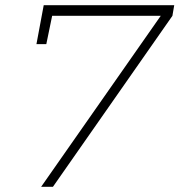

<svg xmlns="http://www.w3.org/2000/svg" viewBox="-20 -720 692 740"><path d="M148.5 -700H651.5L644.5 -659L184 0H138.5L599.5 -659H181L158.5 -550H120.5Z"/></svg>

Font: Argentum Sans ExtraLight
Style: Italic
Weight: 200
Italic angle: -11°
Designer: Julieta Ulanovsky (font), Cristiano Sobral (main changes and remaster)
Foundry: Julieta Ulanovsky (font), Cristiano Sobral (main changes and remaster)
Version: Version 2.007;June 15, 2022;FontCreator 14.0.0.2814 64-bit; 